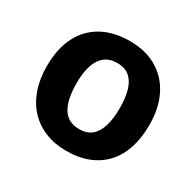

<svg xmlns="http://www.w3.org/2000/svg" viewBox="-127 -702 877 857"><g transform="rotate(30 311.0 -273.5)"><path d="M574 -275Q574 -208 556.5 -155Q539 -102 505 -65.5Q471 -29 422 -9.5Q373 10 309 10Q250 10 201.5 -9.5Q153 -29 118.5 -65.5Q84 -102 65 -155Q46 -208 46 -275Q46 -365 78 -428Q110 -491 170 -524Q230 -557 313 -557Q393 -557 451.5 -523Q510 -489 542 -426Q574 -363 574 -275ZM199 -275Q199 -221 210.5 -182Q222 -143 247 -123Q272 -103 311 -103Q351 -103 375 -123.5Q399 -144 410.5 -182.5Q422 -221 422 -275Q422 -327 411 -365Q400 -403 376 -423.5Q352 -444 312 -444Q255 -444 227 -400.5Q199 -357 199 -275Z"/></g></svg>

Font: Noto Sans Hebrew Thin
Style: Bold
Weight: 700
Version: Version 3.001